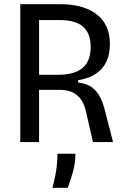

<svg xmlns="http://www.w3.org/2000/svg" viewBox="-20 -680 604 919"><path d="M77 0V-660H269Q310 -660 345.5 -653Q381 -646 410.5 -631.5Q440 -617 461.5 -594.5Q483 -572 494.5 -540.5Q506 -509 506 -468Q506 -435 497.5 -406.5Q489 -378 470.5 -355.5Q452 -333 423.5 -318Q395 -303 354 -296V-285Q390 -281 414 -266Q438 -251 455 -222.5Q472 -194 483 -148L521 0H425L393 -140Q386 -175 370.5 -199.5Q355 -224 329.5 -237Q304 -250 265 -250H167V0ZM167 -322H258Q336 -322 375 -354.5Q414 -387 414 -455Q414 -520 378 -552Q342 -584 264 -584H167ZM231 219Q248 154 251.5 116.5Q255 79 255 56H341Q341 99 329.5 141Q318 183 304 219Z"/></svg>

Font: Bricolage Grotesque SemiCondensed
Style: Regular
Weight: 400
Width: 4
Designer: Mathieu Triay
Foundry: Atelier Triay
Version: Version 1.001;gftools[0.9.33.dev8+g029e19f]